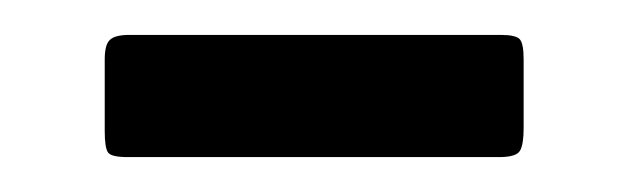

<svg xmlns="http://www.w3.org/2000/svg" viewBox="-20 -375 360 110"><path d="M54 -355H267Q275.5 -355 277.8 -352.5Q280 -350 280 -341V-301.5Q280 -292.5 278 -288.8Q276 -285 266 -285H53Q43.5 -285 41.8 -287.8Q40 -290.5 40 -300V-341Q40 -349.5 43 -352.2Q46 -355 54 -355Z"/></svg>

Font: Besley* Narrow
Style: Regular
Weight: 400
Width: 4
Designer: Owen Earl
Foundry: indestructible type*
Version: Version 3.000; ttfautohint (v1.8.3)